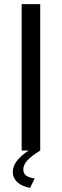

<svg xmlns="http://www.w3.org/2000/svg" viewBox="-20 -730 300 931"><path d="M126 181Q84 173 63 152.5Q42 132 42 104Q42 78 60.5 52Q79 26 119 0H85V-710H175V0Q131 27 112 48.5Q93 70 93 92Q93 129 148 135L126 181Z"/></svg>

Font: PTCRaleway Medium
Style: Regular
Weight: 500
Designer: Matt McInerney, Pablo Impallari, Rodrigo Fuenzalida
Foundry: Matt McInerney, Pablo Impallari, Rodrigo Fuenzalida
Version: Version 3.000g; ttfautohint (v1.5) -l 8 -r 28 -G 28 -x 14 -D